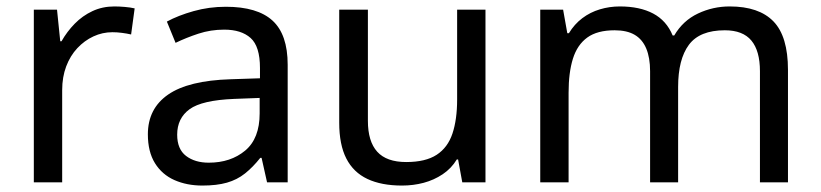

<svg xmlns="http://www.w3.org/2000/svg" viewBox="-20 -566 2547 596"><path d="M335 -546Q350 -546 367.5 -544.5Q385 -543 398 -540L387 -459Q374 -462 358.5 -464Q343 -466 329 -466Q298 -466 270 -453Q242 -440 220 -416.5Q198 -393 185.5 -360Q173 -327 173 -286V0H85V-536H157L167 -438H171Q188 -468 212 -492.5Q236 -517 267 -531.5Q298 -546 335 -546Z M681 -545Q779 -545 826 -502Q873 -459 873 -365V0H809L792 -76H788Q765 -47 740.5 -27.5Q716 -8 684.5 1Q653 10 608 10Q560 10 521.5 -7Q483 -24 461 -59.5Q439 -95 439 -149Q439 -229 502 -272.5Q565 -316 696 -320L787 -323V-355Q787 -422 758 -448Q729 -474 676 -474Q634 -474 596 -461.5Q558 -449 525 -433L498 -499Q533 -518 581 -531.5Q629 -545 681 -545ZM707 -259Q607 -255 568.5 -227Q530 -199 530 -148Q530 -103 557.5 -82Q585 -61 628 -61Q696 -61 741 -98.5Q786 -136 786 -214V-262Z M1487 -536V0H1415L1402 -71H1398Q1381 -43 1354 -25Q1327 -7 1295 1.5Q1263 10 1228 10Q1164 10 1120.5 -10.5Q1077 -31 1055 -74Q1033 -117 1033 -185V-536H1122V-191Q1122 -127 1151 -95Q1180 -63 1241 -63Q1301 -63 1335.5 -85.5Q1370 -108 1384.5 -151.5Q1399 -195 1399 -257V-536Z M2245 -546Q2336 -546 2381 -499.5Q2426 -453 2426 -349V0H2339V-345Q2339 -408 2312.5 -440Q2286 -472 2230 -472Q2152 -472 2118.5 -427Q2085 -382 2085 -296V0H1998V-345Q1998 -387 1986 -415.5Q1974 -444 1950 -458Q1926 -472 1888 -472Q1834 -472 1803 -449.5Q1772 -427 1758.5 -384Q1745 -341 1745 -278V0H1657V-536H1728L1741 -463H1746Q1763 -491 1787.5 -509.5Q1812 -528 1842 -537Q1872 -546 1904 -546Q1966 -546 2007.5 -524Q2049 -502 2068 -456H2073Q2100 -502 2146.5 -524Q2193 -546 2245 -546Z"/></svg>

Font: uhindi85
Style: Book
Weight: 400
Designer: Jelle Bosma - Monotype Design Team
Foundry: Monotype Imaging Inc.
Version: Version 2.003